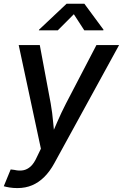

<svg xmlns="http://www.w3.org/2000/svg" viewBox="-32 -777 644 1005"><path d="M-12.2 197.8 23.9 109.9 43 112.3Q68.4 118.2 89.6 114.3Q110.8 110.4 128.7 94Q146.5 77.6 161.1 44.9L182.1 1.5L65.9 -541H176.3L233.4 -235.4Q242.2 -185.5 246.3 -136.2Q250.5 -86.9 255.9 -38.1H224.1Q245.6 -86.9 266.8 -136.5Q288.1 -186 313.5 -235.4L472.7 -541H591.3L252 78.1Q229 120.1 200.2 148.9Q171.4 177.7 136.5 192.6Q101.6 207.5 59.1 207.5Q36.6 207.5 17.6 204.3Q-1.5 201.2 -12.2 197.8ZM270.5 -618.2H171.4L172.4 -621.6L316.4 -757.3H409.7L509.8 -621.6L508.8 -618.2H409.2L354.5 -702.6Z"/></svg>

Font: Inter 17pt Medium
Style: Italic
Weight: 500
Italic angle: -9.3988°
Version: Version 4.001;git-66647c0bb